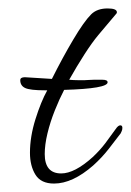

<svg xmlns="http://www.w3.org/2000/svg" viewBox="-20 -430 310 455"><path d="M108 5Q77 5 64 -16Q51 -37 51 -68Q51 -106 64 -147.5Q77 -189 92 -216H86Q51 -216 39.5 -221.5Q28 -227 28 -240Q28 -247 39 -247L103 -243Q128 -293 153.5 -336Q179 -379 196 -396Q210 -410 235 -410Q257 -410 257 -401Q257 -399 256 -398L213 -347Q198 -329 180 -301Q162 -273 144 -241Q155 -240 164.5 -240Q174 -240 181 -240Q185 -240 190 -240.5Q195 -241 202 -241H223Q235 -241 235 -235Q235 -220 132 -217Q121 -196 110 -168.5Q99 -141 92.5 -114Q86 -87 86 -65Q86 -19 125 -19Q157 -19 200 -58Q217 -74 229.5 -90.5Q242 -107 254 -124Q260 -133 265 -133Q270 -133 270 -127Q270 -123 268.5 -119.5Q267 -116 266 -114Q253 -97 237.5 -77Q222 -57 201 -38Q152 5 108 5Z"/></svg>

Font: Corinthia
Style: Regular
Weight: 400
Designer: Robert E. Leuschke
Foundry: Robert E. Leuschke
Version: Version 1.013; ttfautohint (v1.8.3)